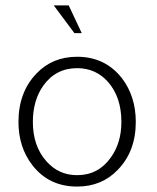

<svg xmlns="http://www.w3.org/2000/svg" viewBox="-20 -675 578 707"><path d="M254 -553 178 -655H233L281 -553ZM264 -466Q367 -466 429 -387Q480 -320 480 -226Q480 -118 414 -50Q355 12 264 12Q160 12 99 -67Q48 -133 48 -226Q48 -335 114 -404Q173 -466 264 -466ZM264 -424Q185 -424 139 -359Q101 -305 101 -226Q101 -137 151 -81Q196 -30 264 -30Q342 -30 388 -95Q427 -149 427 -226Q427 -317 378 -373Q333 -424 264 -424Z"/></svg>

Font: TajawalTap
Style: Regular
Weight: 300
Designer: Boutros Fonts
Foundry: Created by Boutros International 2017
Version: Version 2.700